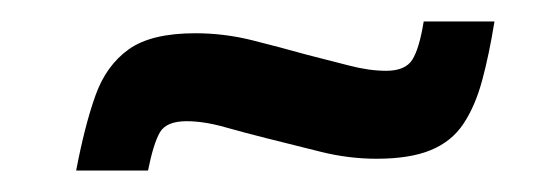

<svg xmlns="http://www.w3.org/2000/svg" viewBox="-20 -393 514 179"><path d="M51 -234Q59 -276 69 -304Q79 -332 100 -347Q121 -362 162 -362Q189 -362 215 -355.5Q241 -349 266 -342Q286 -337 305 -332Q324 -327 340 -327Q358 -327 364.5 -337.5Q371 -348 375 -373H441Q436 -342 429.5 -318Q423 -294 412 -277.5Q401 -261 381.5 -253Q362 -245 331 -245Q305 -245 279 -251.5Q253 -258 229 -264Q209 -269 189.5 -274.5Q170 -280 154 -280Q135 -280 129 -269.5Q123 -259 118 -234Z"/></svg>

Font: Saira SemiCondensed SemiBold
Style: Italic
Weight: 600
Width: 4
Italic angle: -12°
Designer: Hector Gatti with collaboration of the Omnibus-Type team
Foundry: Omnibus-Type
Version: Version 1.101